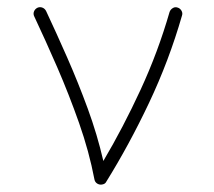

<svg xmlns="http://www.w3.org/2000/svg" viewBox="-20 -512 589 528"><path d="M83 -490.7Q89.8 -493.7 96.7 -491Q103.5 -488.3 106.9 -481.4Q134.8 -421.9 164.8 -353.8Q194.8 -285.6 221.2 -213.6Q247.6 -141.6 264.2 -69.3Q318.8 -161.6 366.7 -265.4Q414.6 -369.1 446.3 -479Q448.7 -485.8 455.1 -489.7Q461.4 -493.7 468.3 -491.2Q475.1 -489.3 479 -482.7Q482.9 -476.1 480.5 -469.2Q444.8 -345.2 389.9 -229.2Q335 -113.3 272.5 -12.7Q269.5 -6.3 262.2 -4.9Q254.9 -2.9 248 -6.8Q241.2 -10.7 239.7 -18.6Q225.1 -95.2 197.5 -173.6Q169.9 -252 137.5 -326.7Q105 -401.4 74.2 -466.8Q70.8 -473.6 73.5 -480.5Q76.2 -487.3 83 -490.7Z"/></svg>

Font: Mikhak ExtraLight
Style: Regular
Weight: 200
Designer: Amin Abedi
Version: Version 3.3